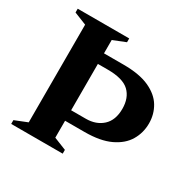

<svg xmlns="http://www.w3.org/2000/svg" viewBox="-150 -818 965 967"><g transform="rotate(30 332.0 -335.0)"><path d="M333.5 -22V0H34V-22L106.5 -51V-619L34 -648V-670H333.5V-648L261 -619V-541.5H374.5Q467.5 -541.5 524.5 -515.5Q581.5 -489.5 607.8 -445.8Q634 -402 634 -349Q634 -294 607 -248.8Q580 -203.5 522.5 -176.5Q465 -149.5 374.5 -149.5H261V-51ZM481 -345.5Q481 -409.5 443.8 -444.8Q406.5 -480 319 -480H261V-210.5H346.5Q406 -210.5 443.5 -245Q481 -279.5 481 -345.5Z"/></g></svg>

Font: Newsreader 16pt
Style: Bold
Weight: 700
Designer: Hugues Gentile
Foundry: Production Type
Version: Version 1.003; ttfautohint (v1.8.3)